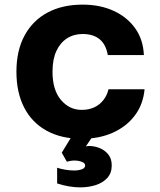

<svg xmlns="http://www.w3.org/2000/svg" viewBox="-20 -588 690 830"><path d="M333 12Q245 12 181.5 -23Q118 -58 84.5 -123Q51 -188 51 -278Q51 -370 86.5 -435Q122 -500 186 -534Q250 -568 337 -568Q413 -568 471.5 -541Q530 -514 564.5 -465.5Q599 -417 602 -350H446Q438 -396 410.5 -418.5Q383 -441 337 -441Q299 -441 269.5 -422Q240 -403 223.5 -367Q207 -331 207 -278Q207 -199 243.5 -156Q280 -113 333 -113Q364 -113 387.5 -124Q411 -135 427 -155.5Q443 -176 449 -202H605Q599 -137 563 -89Q527 -41 468 -14.5Q409 12 333 12ZM326 222Q303 222 277 217.5Q251 213 227 205V137Q241 142 261.5 145.5Q282 149 300 149Q319 149 333.5 144Q348 139 348 127Q348 117 333.5 111.5Q319 106 302 106Q293 106 284.5 107.5Q276 109 269 111L247 72L308 -28L385 -5L351 45Q355 44 358.5 43.5Q362 43 365 43Q388 43 410.5 52Q433 61 448 79.5Q463 98 463 127Q463 160 444 181Q425 202 394 212Q363 222 326 222Z"/></svg>

Font: Azeret Mono Thin
Style: Bold
Weight: 700
Version: Version 1.002